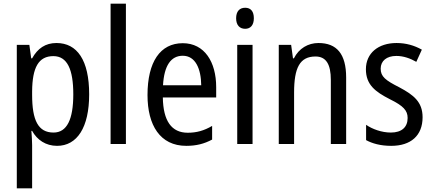

<svg xmlns="http://www.w3.org/2000/svg" viewBox="-20 -873 2345 1040"><path d="M286 -640C226 -640 184 -611 154 -557H149L139 -630H71V147H154V-87C154 -109 152 -137 150 -164H154C181 -115 228 -83 289 -83C398 -83 463 -183 463 -362C463 -547 398 -640 286 -640ZM269 -569C345 -569 377 -496 377 -362C377 -227 343 -155 270 -155C187 -155 154 -221 154 -359V-378C155 -508 189 -569 269 -569Z M662 -93V-853H579V-93Z M970 -639C848 -639 779 -538 779 -358C779 -195 847 -83 989 -83C1043 -83 1086 -94 1129 -117V-191C1085 -165 1044 -154 997 -154C909 -154 864 -218 862 -345H1151V-401C1151 -537 1088 -639 970 -639ZM970 -571C1039 -571 1069 -500 1070 -411H863C869 -518 906 -571 970 -571Z M1308 -831C1278 -831 1259 -812 1259 -774C1259 -737 1278 -717 1308 -717C1337 -717 1355 -737 1355 -774C1355 -812 1338 -831 1308 -831ZM1348 -630H1265V-93H1348Z M1705 -640C1649 -640 1599 -611 1572 -557H1567L1557 -630H1490V-93H1573V-372C1573 -506 1604 -567 1689 -567C1747 -567 1772 -524 1772 -440V-93H1855V-453C1855 -581 1804 -640 1705 -640Z M2269 -238C2269 -321 2220 -359 2143 -400C2068 -438 2042 -458 2042 -501C2042 -543 2074 -570 2127 -570C2165 -570 2202 -557 2235 -538L2265 -604C2224 -627 2179 -640 2128 -640C2029 -640 1962 -585 1962 -498C1962 -414 2013 -376 2091 -336C2164 -300 2188 -275 2188 -234C2188 -185 2157 -155 2097 -155C2047 -155 1996 -174 1963 -197V-114C1996 -96 2041 -83 2099 -83C2205 -83 2269 -138 2269 -238Z"/></svg>

Font: Noto Sans Kannada UI Condensed
Style: Regular
Weight: 400
Width: 3
Designer: Jelle Bosma - Monotype Design Team
Foundry: Monotype Imaging Inc.
Version: Version 2.005